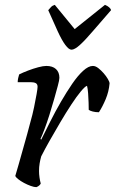

<svg xmlns="http://www.w3.org/2000/svg" viewBox="-20 -772 478 792"><path d="M130 0Q121 0 107 -5Q93 -10 79 -17.5Q65 -25 55 -33Q45 -41 43 -46Q48 -61 57 -94Q66 -127 79 -172Q92 -217 105 -267Q114 -298 120.5 -329.5Q127 -361 131 -384Q135 -407 135 -414Q135 -425 127.5 -429Q120 -433 107 -433H53Q53 -441 55 -450Q57 -459 59 -465Q75 -473 96 -481Q117 -489 137.5 -494.5Q158 -500 171 -500Q197 -500 211 -487Q225 -474 225 -451Q225 -442 218.5 -418Q212 -394 203 -362Q194 -330 183.5 -297Q173 -264 163 -237.5Q153 -211 147 -199L150 -196Q167 -230 187.5 -271Q208 -312 231.5 -352.5Q255 -393 278 -426.5Q301 -460 323 -480Q345 -500 363 -500Q374 -500 385.5 -491Q397 -482 407.5 -470Q418 -458 425 -446Q432 -434 432 -428Q429 -394 416 -363Q403 -332 388 -309Q374 -309 362.5 -312Q351 -315 346 -319Q346 -329 345.5 -348Q345 -367 343.5 -387Q342 -407 339 -418Q331 -416 313.5 -395Q296 -374 274 -340.5Q252 -307 229 -268Q206 -229 185 -192Q164 -155 150 -127Q146 -113 143.5 -98Q141 -83 141 -67Q141 -53 143 -39.5Q145 -26 148 -15Q147 -12 142.5 -7.5Q138 -3 130 0ZM275 -567Q264 -567 249.5 -586.5Q235 -606 218 -643Q201 -680 179 -730Q185 -737 190.5 -743Q196 -749 206 -752L288 -652L413 -752Q423 -748 430 -742Q437 -736 438 -730Q395 -681 363.5 -644Q332 -607 310 -587Q288 -567 275 -567Z"/></svg>

Font: Texturina Medium 12pt
Style: Italic
Weight: 400
Italic angle: -11°
Version: Version 1.002